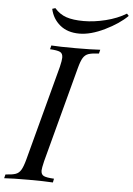

<svg xmlns="http://www.w3.org/2000/svg" viewBox="-93 -952 691 997"><g transform="rotate(5 252.5 -453.5)"><path d="M157 -57Q157 -36 171.5 -29Q186 -22 225 -20L221 0Q175 -3 94 -3Q10 -3 -33 0L-28 -20Q7 -22 24.5 -28Q42 -34 52.5 -51.5Q63 -69 73 -106L205 -602Q213 -636 213 -650Q213 -672 198.5 -679Q184 -686 146 -688L151 -708Q192 -705 278 -705Q358 -705 406 -708L401 -688Q364 -686 346.5 -680Q329 -674 318.5 -657Q308 -640 298 -602L166 -106Q157 -68 157 -57ZM528 -907 538 -896Q495 -853 422 -817.5Q349 -782 290 -782Q228 -782 189 -814.5Q150 -847 139 -898L155 -903Q181 -873 216 -861Q251 -849 307 -849Q361 -849 421.5 -864Q482 -879 528 -907Z"/></g></svg>

Font: Playfair Display
Style: Italic
Weight: 400
Italic angle: -14°
Designer: Claus Eggers Sørensen
Foundry: Claus Eggers Sørensen
Version: Version 1.200; ttfautohint (v1.6)